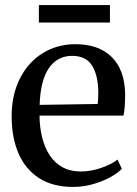

<svg xmlns="http://www.w3.org/2000/svg" viewBox="-20 -727 540 758"><path d="M269 11Q188 11 134 -24Q80 -59 53 -121.5Q26 -184 26 -267Q26 -333 45.2 -385.8Q64.5 -438.5 98.8 -475.8Q133 -513 178.8 -532.8Q224.5 -552.5 277.5 -552.5Q369 -552.5 420.2 -502.8Q471.5 -453 474 -358.5Q474 -328.5 472.5 -307.2Q471 -286 467.5 -270.5H136Q136.5 -223 146.8 -182.8Q157 -142.5 177 -112.8Q197 -83 227.5 -66.5Q258 -50 298.5 -50Q339.5 -50 380.5 -64.5Q421.5 -79 444 -97L461 -60.5Q443.5 -42.5 413.2 -26.2Q383 -10 345.5 0.5Q308 11 269 11ZM136.5 -313 365.5 -316.5Q367 -326.5 367.5 -338.8Q368 -351 368 -361.5Q368 -427 344.2 -466.8Q320.5 -506.5 264.5 -506.5Q236.5 -506.5 213.5 -494.8Q190.5 -483 173.8 -459.2Q157 -435.5 147.5 -399Q138 -362.5 136.5 -313ZM414 -707V-638H133.5V-707Z"/></svg>

Font: Merriweather 60pt
Style: Regular
Weight: 400
Version: Version 2.100